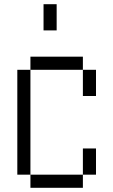

<svg xmlns="http://www.w3.org/2000/svg" viewBox="-20 -895 540 915"><path d="M125 -62.5V0H375V-62.5ZM125 -62.5Q125 -62.5 125 -562.5H62.5Q62.5 -562.5 62.5 -62.5ZM375 -62.5H437.5Q437.5 -62.5 437.5 -187.5H375Q375 -187.5 375 -62.5ZM375 -562.5Q375 -562.5 375 -437.5H437.5Q437.5 -437.5 437.5 -562.5ZM125 -562.5H375V-625H125ZM187.5 -875Q187.5 -875 187.5 -750H250Q250 -750 250 -875Z"/></svg>

Font: UnifontExMono
Style: Regular
Weight: 500
Version: Version 15.0.06